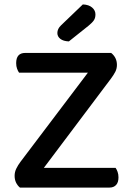

<svg xmlns="http://www.w3.org/2000/svg" viewBox="-20 -847 598 867"><path d="M482 -608Q508 -587 508 -554Q508 -537 500.5 -522.5Q493 -508 481 -492L178 -89H502Q507 -82 511 -71Q515 -60 515 -46Q515 -23 504 -11.5Q493 0 475 0H70Q59 -9 52.5 -22.5Q46 -36 46 -53Q46 -70 53.5 -85.5Q61 -101 73 -117L377 -519H66Q61 -526 57 -537Q53 -548 53 -562Q53 -608 94 -608ZM354 -827Q381 -826 396 -813Q411 -800 411 -782Q411 -766 404 -755.5Q397 -745 380 -731L291 -660Q266 -661 252.5 -671.5Q239 -682 239 -698Q239 -717 256 -733Z"/></svg>

Font: Baloo Chettan 2 Medium
Style: Regular
Weight: 500
Designer: Maithili Shingre, Unnati Kotecha and Ek Type
Foundry: Ek Type
Version: Version 1.640;hotconv 1.0.111;makeotfexe 2.5.65597; ttfautoh